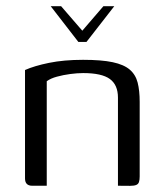

<svg xmlns="http://www.w3.org/2000/svg" viewBox="-20 -594 521 614"><path d="M142.2 -574.1H175.5L243.2 -495.8L310.6 -574.1H345.4L256.6 -460H230.5ZM83 0Q60 0 60 -23.5V-370.1Q89.5 -383.3 136.8 -393Q184.2 -402.7 245.6 -402.7Q304.5 -402.7 340.3 -395.1Q376.1 -387.5 394.9 -371.4Q413.7 -355.3 420.2 -329.8Q426.7 -304.2 426.7 -268.2V-29.7Q426.7 -19 424.5 -12.2Q422.4 -5.3 415.5 -2.5Q408.7 0.3 395.7 0.3L357.2 0V-281.8Q357.2 -322.5 331.3 -341.4Q305.4 -360.3 245.9 -360.3Q227 -360.3 204.6 -357.3Q182.1 -354.3 162 -348.8Q141.9 -343.4 129.5 -334.2V0Z"/></svg>

Font: Genos Thin
Style: Regular
Weight: 100
Designer: Robert E. Leuschke
Foundry: Robert E. Leuschke
Version: Version 1.010